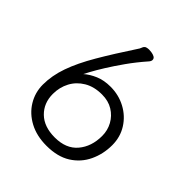

<svg xmlns="http://www.w3.org/2000/svg" viewBox="-199 -847 998 998"><g transform="rotate(45 300.0 -348.5)"><path d="M173 -382Q199 -405 235.5 -420.5Q272 -436 320 -436Q380 -436 430.5 -409Q481 -382 511 -334.5Q541 -287 541 -227Q541 -162 514.5 -106Q488 -50 435 -16.5Q382 17 301 17Q229 17 175.5 -11.5Q122 -40 92.5 -88.5Q63 -137 63 -195Q63 -261 87.5 -330.5Q112 -400 161.5 -484.5Q211 -569 284 -680Q286 -682 289 -689.5Q292 -697 294 -701Q299 -709 307.5 -711.5Q316 -714 326 -714Q331 -714 343 -712.5Q355 -711 365.5 -705.5Q376 -700 376 -688Q376 -683 373 -677.5Q370 -672 366 -668Q324 -620 290 -572Q256 -524 230.5 -483Q205 -442 190.5 -415Q176 -388 173 -382ZM301 -44Q384 -44 427 -95Q470 -146 470 -224Q470 -265 451 -299.5Q432 -334 398 -355Q364 -376 317 -376Q259 -376 218 -351.5Q177 -327 155.5 -286.5Q134 -246 134 -197Q134 -130 178 -87Q222 -44 301 -44Z"/></g></svg>

Font: QiushuiShotai
Style: Regular
Weight: 600
Designer: Fontworks Inc.
Foundry: Fontworks Inc.
Version: Version 1.250